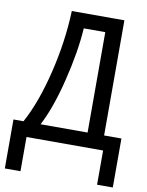

<svg xmlns="http://www.w3.org/2000/svg" viewBox="-97 -782 794 1039"><g transform="rotate(10 300.0 -263.0)"><path d="M596.2 188H509.8V0H88.9V188H2.9V-81.1H58.1Q121.1 -196.3 163.6 -371.1Q206.1 -545.9 211.9 -713.9H501V-81.1H596.2ZM410.2 -81.1V-632.8H292Q283.7 -502.9 243.9 -341.6Q204.1 -180.2 151.9 -81.1Z"/></g></svg>

Font: WenQuanYi Micro Hei Mono
Style: Regular
Weight: 400
Foundry: Ascender Corporation
Version: Version 0.2.0-beta